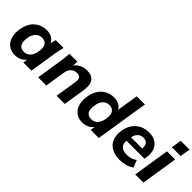

<svg xmlns="http://www.w3.org/2000/svg" viewBox="106 -1617 2510 2510"><g transform="rotate(45 1361.0 -362.5)"><path d="M232 11Q162 11 114.5 -24Q67 -59 46.5 -122.5Q26 -186 39 -270Q59 -393 130 -455Q201 -517 299 -517Q355 -517 396.5 -493Q438 -469 452 -428L473 -507H618Q609 -474 602 -440.5Q595 -407 589 -375L530 0H380L390 -63Q364 -28 324 -8.5Q284 11 232 11ZM285 -103Q336 -103 372 -138.5Q408 -174 420 -247Q433 -329 406 -366Q379 -403 325 -403Q273 -403 237.5 -368Q202 -333 190 -260Q177 -178 203.5 -140.5Q230 -103 285 -103Z M654 0 713 -375Q722 -439 726 -507H872L868 -432Q899 -474 944.5 -495.5Q990 -517 1044 -517Q1228 -517 1193 -298L1146 0H995L1042 -298Q1051 -353 1033 -376.5Q1015 -400 975 -400Q924 -400 891 -369Q858 -338 850 -286L805 0Z M1477 11Q1407 11 1359.5 -24Q1312 -59 1291.5 -122.5Q1271 -186 1284 -270Q1304 -393 1375 -455Q1446 -517 1544 -517Q1597 -517 1637 -495.5Q1677 -474 1693 -436L1741 -736H1892L1775 0H1626L1636 -64Q1610 -29 1569.5 -9Q1529 11 1477 11ZM1530 -103Q1581 -103 1617 -138.5Q1653 -174 1665 -247Q1678 -329 1651 -366Q1624 -403 1570 -403Q1518 -403 1482.5 -368Q1447 -333 1435 -260Q1422 -178 1448.5 -140.5Q1475 -103 1530 -103Z M2169 11Q2076 11 2015 -25Q1954 -61 1929 -125Q1904 -189 1917 -273Q1935 -386 2008 -451.5Q2081 -517 2193 -517Q2267 -517 2316.5 -484.5Q2366 -452 2386 -394.5Q2406 -337 2395 -263L2389 -230H2055Q2051 -169 2083.5 -136Q2116 -103 2190 -103Q2226 -103 2260.5 -113Q2295 -123 2330 -147L2370 -47Q2328 -18 2276.5 -3.5Q2225 11 2169 11ZM2188 -416Q2137 -416 2106.5 -384.5Q2076 -353 2066 -304H2274Q2279 -360 2256.5 -388Q2234 -416 2188 -416Z M2536 -590 2559 -731H2722L2699 -590ZM2449 0 2529 -507H2680L2600 0Z"/></g></svg>

Font: Winston
Style: Bold Italic
Weight: 700
Italic angle: -9°
Designer: Original fonts by Vernon Adams / Changes by Cristiano Sobral
Foundry: Original fonts by Vernon Adams / Changes by Cristiano Sobral
Version: Version 2.503;July 17, 2020;FontCreator 13.0.0.2655 64-bit